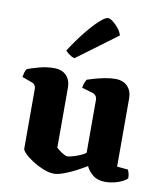

<svg xmlns="http://www.w3.org/2000/svg" viewBox="-87 -855 791 930"><g transform="rotate(10 308.5 -390.0)"><path d="M243 4Q217 4 188.5 -7.5Q160 -19 135 -35Q110 -51 94.5 -66.5Q79 -82 79 -90V-385Q79 -395 74 -402.5Q69 -410 60 -413L10 -431Q12 -443 15 -453.5Q18 -464 24 -472Q41 -479 79 -489.5Q117 -500 154 -500Q193 -500 214.5 -477.5Q236 -455 236 -419V-123Q241 -118 251.5 -110Q262 -102 273 -96Q284 -90 291 -90Q298 -90 314.5 -94.5Q331 -99 349.5 -106.5Q368 -114 380 -123V-385Q380 -394 375 -401.5Q370 -409 361 -413L304 -430Q306 -445 311 -456.5Q316 -468 319 -472Q330 -476 353 -482.5Q376 -489 403.5 -494.5Q431 -500 455 -500Q494 -500 515.5 -477.5Q537 -455 537 -419V-83L591 -78Q594 -72 597 -61.5Q600 -51 600 -37Q595 -29 577.5 -20Q560 -11 537 -5.5Q514 0 494 0Q455 0 432 -18.5Q409 -37 398 -61Q380 -50 350 -34Q320 -18 290 -7Q260 4 243 4ZM242 -564Q228 -568 215.5 -577.5Q203 -587 197 -594Q233 -650 267.5 -692.5Q302 -735 329 -759.5Q356 -784 369 -784Q379 -784 393.5 -773Q408 -762 421.5 -745.5Q435 -729 440 -711Z"/></g></svg>

Font: Texturina 12pt ExtraBold
Style: Regular
Weight: 800
Designer: Guillermo Torres Carreño
Foundry: Omnibus-Type
Version: Version 1.002